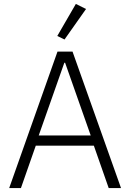

<svg xmlns="http://www.w3.org/2000/svg" viewBox="-20 -962 665 982"><path d="M536 0 460 -217H163L87 0H27L274 -698H351L599 0ZM313 -641H309L178 -269H444ZM310 -760 273 -778 368 -942 420 -916Z"/></svg>

Font: IBM Plex Sans Thai Light
Style: Regular
Weight: 300
Designer: Mike Abbink, Paul van der Laan, Pieter van Rosmalen, Ben Mitchell, Mark Frömberg
Foundry: Bold Monday
Version: Version 1.2